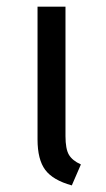

<svg xmlns="http://www.w3.org/2000/svg" viewBox="-20 -546 320 577"><path d="M176.8 -525.9V-137.2Q176.8 -98.6 187 -81.1Q197.3 -63.5 223.1 -51.8L195.8 11.2Q139.2 -4.4 116 -35.4Q92.8 -66.4 92.8 -127V-525.9Z"/></svg>

Font: Fira Sans Book
Style: Regular
Weight: 350
Designer: Carrois Corporate & Edenspiekermann AG
Foundry: Carrois Corporate GbR & Edenspiekermann AG
Version: Version 4.203;PS 004.203;hotconv 1.0.88;makeotf.lib2.5.64775